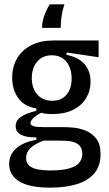

<svg xmlns="http://www.w3.org/2000/svg" viewBox="-20 -709 500 882"><path d="M210 153Q144 153 102.5 139.5Q61 126 41.5 101.5Q22 77 22 45Q22 1 54.5 -27.5Q87 -56 147 -67V-78Q101 -77 76.5 -90Q52 -103 52 -129Q52 -155 75 -171.5Q98 -188 147 -200V-211Q93 -219 64.5 -257.5Q36 -296 36 -352Q36 -403 59 -441.5Q82 -480 124.5 -501.5Q167 -523 225 -523H433V-446L286 -468V-457Q343 -445 369.5 -413Q396 -381 396 -334Q396 -292 375.5 -258Q355 -224 316 -204.5Q277 -185 220 -185Q209 -185 196 -186Q183 -187 169 -191Q143 -177 131.5 -165Q120 -153 120 -144Q120 -136 129 -131.5Q138 -127 152 -126Q166 -125 183 -125H276Q292 -125 319 -122.5Q346 -120 374.5 -108.5Q403 -97 422.5 -71.5Q442 -46 442 0Q442 53 413.5 87Q385 121 333 137Q281 153 210 153ZM210 74Q264 74 296.5 65Q329 56 343.5 39Q358 22 358 -2Q358 -25 347.5 -37.5Q337 -50 321 -55.5Q305 -61 288 -62Q271 -63 256 -63H179Q135 -45 117.5 -26.5Q100 -8 100 17Q100 40 115 52.5Q130 65 155 69.5Q180 74 210 74ZM220 -246Q262 -246 285.5 -274Q309 -302 309 -348Q309 -396 285 -425.5Q261 -455 218 -455Q175 -455 150.5 -425.5Q126 -396 126 -350Q126 -319 137.5 -295.5Q149 -272 170 -259Q191 -246 220 -246ZM276 -689Q268 -665 264.5 -644.5Q261 -624 260 -607.5Q259 -591 259 -581H173Q173 -600 178 -619.5Q183 -639 191.5 -657Q200 -675 208 -689Z"/></svg>

Font: Bricolage Grotesque 72pt SemiCondensed
Style: Regular
Weight: 400
Width: 4
Designer: Mathieu Triay
Foundry: Atelier Triay
Version: Version 1.001;gftools[0.9.33.dev8+g029e19f]